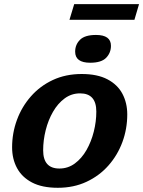

<svg xmlns="http://www.w3.org/2000/svg" viewBox="-20 -880 680 912"><path d="M368 -528.5Q442.5 -528.5 490.5 -503.2Q538.5 -478 561.5 -434.5Q584.5 -391 584.5 -336.5Q584.5 -268 561.5 -205.5Q538.5 -143 495.2 -94Q452 -45 391 -16.5Q330 12 254.5 12Q180 12 132 -13.2Q84 -38.5 60.8 -81.8Q37.5 -125 37.5 -180Q37.5 -248 60.5 -310.5Q83.5 -373 126.8 -422.2Q170 -471.5 231 -500Q292 -528.5 368 -528.5ZM262 -79.5Q303 -79.5 335.5 -103.5Q368 -127.5 390.8 -167.2Q413.5 -207 425.5 -254.8Q437.5 -302.5 437.5 -350Q437.5 -436.5 360.5 -436.5Q319.5 -436.5 287 -412.5Q254.5 -388.5 231.8 -349Q209 -309.5 197 -261.5Q185 -213.5 185 -166Q185 -79.5 262 -79.5ZM408.5 -582Q337 -582 337 -634.5Q337 -668 360 -691Q383 -714 436 -714Q507 -714 507 -662.5Q507 -629 484.2 -605.5Q461.5 -582 408.5 -582ZM310 -786 332.5 -860.5H640.5L618.5 -786Z"/></svg>

Font: Newsreader 6pt SemiBold
Style: Italic
Weight: 600
Italic angle: -17°
Designer: Hugues Gentile
Foundry: Production Type
Version: Version 1.003; ttfautohint (v1.8.3)